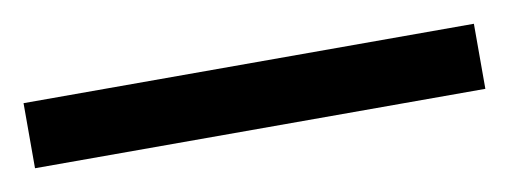

<svg xmlns="http://www.w3.org/2000/svg" viewBox="-29 -885 494 186"><g transform="rotate(-10 217.5 -792.0)"><path d="M439 -760V-824H-4V-760Z"/></g></svg>

Font: Noto Sans Arabic ExtCond
Style: Regular
Weight: 400
Width: 2
Designer: Monotype Design Team, Nadine Chahine, Nizar Qandah and Khaled Hosny
Foundry: Monotype Imaging Inc.
Version: Version 2.012